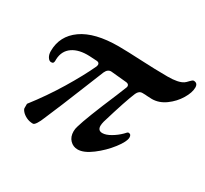

<svg xmlns="http://www.w3.org/2000/svg" viewBox="-104 -604 818 767"><g transform="rotate(30 305.0 -221.0)"><path d="M60 -25V-43Q113 -111 156.5 -183Q200 -255 226 -311L228 -319Q228 -330 216 -331L181 -333Q132 -335 103 -315Q74 -295 72 -256V-249Q72 -242 69.5 -238.5Q67 -235 60 -235Q51 -235 44 -246Q37 -257 37 -273Q37 -343 95 -384Q153 -425 263 -425Q298 -425 380 -421Q402 -420 430.5 -419Q459 -418 492 -418Q541 -418 562 -432Q568 -436 577 -446Q586 -456 591 -456Q610 -456 610 -435Q610 -412 592 -382Q574 -352 544.5 -330.5Q515 -309 482 -309L460 -310Q453 -311 438 -311Q422 -311 414 -293Q396 -251 361 -134Q358 -122 358 -114Q358 -92 379 -92Q395 -92 416.5 -104.5Q438 -117 455 -134Q465 -146 469 -146Q482 -146 482 -131Q482 -112 454.5 -76.5Q427 -41 390.5 -13.5Q354 14 326 14Q305 14 290.5 -1Q276 -16 276 -41Q276 -53 280 -65Q293 -111 353 -252L370 -294Q373 -300 373 -304Q373 -314 361 -316L288 -323Q271 -324 262 -304L228 -220Q179 -98 149 -29Q142 -11 134 1.5Q126 14 120 14Q103 14 89 7Q75 0 67 -9.5Q59 -19 60 -25Z"/></g></svg>

Font: EB Garamond SemiBold
Style: Italic
Weight: 600
Italic angle: -17.2°
Designer: Georg Duffner and Octavio Pardo
Foundry: Georg Duffner
Version: Version 1.000